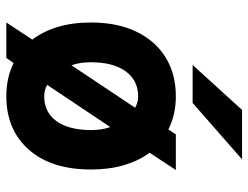

<svg xmlns="http://www.w3.org/2000/svg" viewBox="-109 -663 784 606"><g transform="rotate(90 283.0 -360.0)"><path d="M51 12 105 -70Q79 -104 65 -150.5Q51 -197 51 -255Q51 -338 79.8 -398Q108.5 -458 160.8 -490.5Q213 -523 284 -523Q342 -523 388.5 -499.5L404 -523H516.5L462 -440Q487.5 -406 501.2 -359.5Q515 -313 515 -255.5Q515 -129.5 452.2 -58.8Q389.5 12 284 12Q224.5 12 179 -11L163 12ZM186 -193.5 320 -394.5Q303.5 -404 284 -404Q234 -404 205.2 -364.8Q176.5 -325.5 176.5 -255Q176.5 -220 186 -193.5ZM284 -107.5Q334.5 -107.5 362.5 -146.5Q390.5 -185.5 390.5 -255.5Q390.5 -290 381 -316L248 -117Q264 -107.5 284 -107.5ZM185 -576 327 -732H483L305 -576Z"/></g></svg>

Font: Overpass
Style: Bold
Weight: 700
Designer: Delve Withrington, Dave Bailey, Thomas Jockin
Foundry: Delve Fonts LLC
Version: Version 4.000; ttfautohint (v1.8.3)